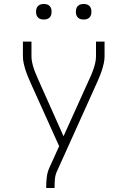

<svg xmlns="http://www.w3.org/2000/svg" viewBox="-20 -944 640 964"><path d="M212 0V-7Q212 -31 215 -55.5Q218 -80 228 -102L277 -210L135 -525Q128 -541 121 -557.5Q114 -574 108.5 -591Q103 -608 99 -626Q95 -644 95 -662V-735H138V-662Q138 -646 141.5 -630Q145 -614 150 -599Q155 -584 161.5 -569.5Q168 -555 174 -540L299 -260L426 -541Q433 -555 439 -569.5Q445 -584 450 -599Q455 -614 458.5 -630Q462 -646 462 -662V-735H505V-661Q505 -644 501 -626Q497 -608 491.5 -591Q486 -574 479 -557.5Q472 -541 465 -525L267 -86Q258 -68 256 -47.5Q254 -27 254 -7V0ZM400 -846Q392 -846 384.5 -848Q377 -850 371 -856Q365 -862 363 -869.5Q361 -877 361 -885Q361 -893 363 -900.5Q365 -908 371 -914Q377 -920 384.5 -922Q392 -924 400 -924Q408 -924 415.5 -922Q423 -920 429 -914Q435 -908 437 -900.5Q439 -893 439 -885Q439 -877 437 -869.5Q435 -862 429 -856Q423 -850 415.5 -848Q408 -846 400 -846ZM200 -846Q192 -846 184.5 -848Q177 -850 171 -856Q165 -862 163 -869.5Q161 -877 161 -885Q161 -893 163 -900.5Q165 -908 171 -914Q177 -920 184.5 -922Q192 -924 200 -924Q208 -924 215.5 -922Q223 -920 229 -914Q235 -908 237 -900.5Q239 -893 239 -885Q239 -877 237 -869.5Q235 -862 229 -856Q223 -850 215.5 -848Q208 -846 200 -846Z"/></svg>

Font: Iosevka Curly XLtEx
Style: Regular
Weight: 200
Width: 7
Monospace: yes
Designer: Belleve Invis
Foundry: Belleve Invis
Version: Version 11.1.0; ttfautohint (v1.8.3)